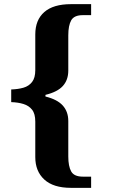

<svg xmlns="http://www.w3.org/2000/svg" viewBox="-20 -780 557 925"><path d="M322 125Q237 125 193.5 85Q150 45 150 -23V-194Q150 -232 134.5 -251.5Q119 -271 93 -279Q67 -287 34 -288V-349Q67 -350 93 -357.5Q119 -365 134.5 -385Q150 -405 150 -442V-614Q150 -684 193.5 -722Q237 -760 322 -760H419V-707H379Q337 -707 323 -682Q309 -657 309 -610V-440Q309 -395 283 -366Q257 -337 199 -323V-315Q256 -301 282.5 -271.5Q309 -242 309 -197V-26Q309 21 323 46Q337 71 379 71H419V125Z"/></svg>

Font: Noto Serif Bengali Black
Style: Regular
Weight: 900
Version: Version 2.003